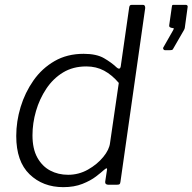

<svg xmlns="http://www.w3.org/2000/svg" viewBox="-20 -762 794 792"><path d="M426 0Q420 0 416.5 -3.5Q413 -7 414 -13L421 -59Q423 -67 420 -67.5Q417 -68 409 -61Q398 -51 376 -34Q354 -17 320 -3.5Q286 10 241 10Q157 10 102 -43Q47 -96 47 -201Q47 -261 65 -320.5Q83 -380 118 -430Q153 -480 205 -510Q257 -540 325 -540Q378 -540 409 -522Q440 -504 461 -484Q469 -477 473.5 -479.5Q478 -482 479 -495L513 -732Q514 -738 516.5 -740Q519 -742 524 -742H570Q579 -742 579 -729L477 -13Q476 -5 473.5 -2.5Q471 0 462 0ZM470 -420Q442 -453 409.5 -470.5Q377 -488 336 -488Q281 -488 240 -463Q199 -438 171 -396Q143 -354 128.5 -304Q114 -254 114 -204Q114 -148 134 -112Q154 -76 187 -58.5Q220 -41 261 -41Q305 -41 343 -62.5Q381 -84 406 -114.5Q431 -145 434 -173ZM660 -555Q656 -555 654 -559Q652 -563 653 -565L694 -637Q696 -642 697 -643.5Q698 -645 694 -646L688 -647Q683 -648 680 -650.5Q677 -653 678 -658L689 -735Q690 -740 691 -741Q692 -742 696 -742H747Q750 -742 752.5 -739.5Q755 -737 754 -733L742 -645Q741 -644 740.5 -642.5Q740 -641 740 -640L695 -562Q693 -557 689.5 -556Q686 -555 679 -555Z"/></svg>

Font: Libre Franklin Thin Light
Style: Italic
Weight: 300
Italic angle: -8°
Version: Version 3.000